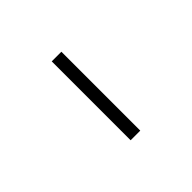

<svg xmlns="http://www.w3.org/2000/svg" viewBox="47 -919 506 506"><g transform="rotate(45 300.0 -666.0)"><path d="M153 -684H447V-648H153Z"/></g></svg>

Font: Goldbeck Next Light
Style: Regular
Weight: 300
Designer: Julieta Ulanovsky
Foundry: Julieta Ulanovsky
Version: Version 7.200